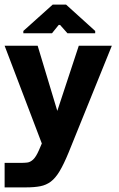

<svg xmlns="http://www.w3.org/2000/svg" viewBox="-20 -612 514 831"><path d="M0 199V93H70Q85 93 98 91.5Q111 90 123.5 78.5Q136 67 149 37L161 9L0 -414H143L228 -132L321 -414H464L277 48Q256 99 238 129Q220 159 200 174Q180 189 154.5 194Q129 199 93 199ZM81 -468V-478L208 -592H266L392 -478V-468H272L240 -504H234L205 -468Z"/></svg>

Font: Darker Grotesque Black
Style: Regular
Weight: 900
Designer: Gabriel Lam
Foundry: TypeRant
Version: Version 1.000;gftools[0.9.28]